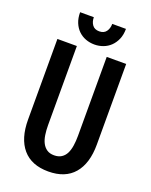

<svg xmlns="http://www.w3.org/2000/svg" viewBox="-159 -957 818 1039"><g transform="rotate(20 250.0 -437.5)"><path d="M250 -3Q153 -3 102.5 -62Q52 -121 52 -230V-694H164V-239Q164 -209 168 -182.5Q172 -156 182 -137Q192 -118 208.5 -107Q225 -96 250 -96Q275 -96 292 -107Q309 -118 318.5 -137Q328 -156 332 -182.5Q336 -209 336 -239V-694H448V-230Q448 -121 397.5 -62Q347 -3 250 -3ZM382 -872Q382 -838 371 -812.5Q360 -787 342 -769.5Q324 -752 300 -743Q276 -734 250 -734Q223 -734 199 -743Q175 -752 157 -769.5Q139 -787 128.5 -812.5Q118 -838 118 -872H197Q197 -846 210 -828Q223 -810 250 -810Q277 -810 290 -828Q303 -846 303 -872Z"/></g></svg>

Font: D2Coding ligature
Style: Bold
Weight: 700
Monospace: yes
Designer: Yong-Rak Park; Jeong-Hwan Yoon; Sang-Min Lee;
Foundry: NHN Corporation
Version: Version 1.3.2; Build 20180524